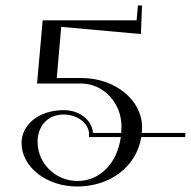

<svg xmlns="http://www.w3.org/2000/svg" viewBox="-20 -634 695 699"><path d="M114.9 -330H274.9C356.3 -330 422.3 -259.8 422.3 -173.2C422.3 -165.3 422 -157.6 421.4 -150H318.4C315.6 -196.2 269.5 -233 213.1 -233C116.1 -233 58.4 -176.1 58.4 -113.7C58.4 -26.1 149.1 45 260.8 45C378.8 45 476.6 -25.2 494.4 -135H653.8L655.1 -150H496.3C496.9 -157 497.2 -164.1 497.2 -171.4C497.2 -270 398.4 -350 276.6 -350H186.6L202.9 -536.2L493 -510L497.1 -614H482.1L477.4 -560H135.4ZM303.8 -135H419.8C406.4 -36.6 341 25 262.6 25C182.1 25 116.8 -39 116.8 -117.8C116.8 -170.2 149 -217 211.7 -217C262.9 -217 304.4 -184.4 304.4 -144.2Z"/></svg>

Font: Galberik
Style: Regular
Weight: 400
Designer: Gluk
Foundry: Gluk
Version: Version 0.50